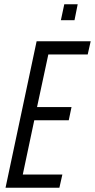

<svg xmlns="http://www.w3.org/2000/svg" viewBox="-20 -882 446 902"><path d="M6 0 152 -688H406L392 -626H207L154 -379H316L303 -317H141L87 -62H273L259 0ZM266 -787 282 -862H345L330 -787Z"/></svg>

Font: Saira ExtraCondensed
Style: Italic
Weight: 400
Width: 2
Italic angle: -12°
Designer: Hector Gatti with collaboration of the Omnibus-Type team
Foundry: Omnibus-Type
Version: Version 1.101